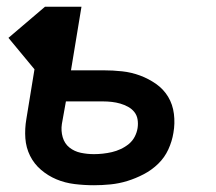

<svg xmlns="http://www.w3.org/2000/svg" viewBox="-20 -540 640 568"><path d="M258 8Q229 8 200.5 4.5Q172 1 147 -9.5Q122 -20 101.5 -37.5Q81 -55 69 -79Q57 -103 55 -131Q53 -159 58 -188L82 -335L5 -428L113 -520H221L190 -332H285Q314 -332 341.5 -329Q369 -326 394.5 -316.5Q420 -307 442 -291.5Q464 -276 477.5 -253.5Q491 -231 494.5 -203Q498 -175 493 -147Q489 -122 478 -98Q467 -74 448 -55.5Q429 -37 405 -24.5Q381 -12 356.5 -4.5Q332 3 307 5.5Q282 8 258 8ZM258 -84Q271 -84 284.5 -85.5Q298 -87 311 -90Q324 -93 337 -99Q350 -105 361 -114Q372 -123 378.5 -135.5Q385 -148 387 -161Q389 -174 387 -186.5Q385 -199 377.5 -208.5Q370 -218 359 -224Q348 -230 336 -233.5Q324 -237 311 -238.5Q298 -240 285 -240H175L163 -173Q160 -153 165.5 -134Q171 -115 185.5 -103.5Q200 -92 219 -88Q238 -84 258 -84Z"/></svg>

Font: Iosevka SS04 Semibold Extended
Style: Italic
Weight: 600
Width: 7
Italic angle: -9°
Monospace: yes
Designer: Belleve Invis
Foundry: Belleve Invis
Version: Version 19.0.0; ttfautohint (v1.8.4)